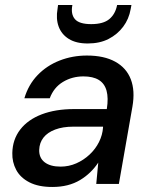

<svg xmlns="http://www.w3.org/2000/svg" viewBox="-20 -732 605 764"><path d="M188 12Q133 12 97 -6.5Q61 -25 44.5 -56Q28 -87 29 -123Q30 -177 60.5 -216.5Q91 -256 146 -277Q201 -298 275 -298H405Q412 -342 404 -371Q396 -400 373 -414Q350 -428 312 -428Q267 -428 230.5 -406Q194 -384 178 -341H77Q93 -395 129.5 -433Q166 -471 217 -491Q268 -511 326 -511Q394 -511 438.5 -486.5Q483 -462 500.5 -416.5Q518 -371 507 -308L453 0H363L371 -85Q357 -64 339 -46.5Q321 -29 298.5 -15.5Q276 -2 248.5 5Q221 12 188 12ZM221 -69Q254 -69 283.5 -82Q313 -95 336.5 -117Q360 -139 374 -167Q388 -195 390 -225V-228H272Q230 -228 199.5 -216.5Q169 -205 153 -184.5Q137 -164 136 -136Q135 -104 157.5 -86.5Q180 -69 221 -69ZM329 -559Q283 -559 254 -577Q225 -595 213.5 -626Q202 -657 209 -697L211 -712H268Q261 -676 278 -656Q295 -636 343 -636Q391 -636 415 -656Q439 -676 446 -712H503L500 -696Q493 -656 470 -625.5Q447 -595 412 -577Q377 -559 329 -559Z"/></svg>

Font: DM Sans 20pt Medium
Style: Italic
Weight: 500
Italic angle: -10°
Version: Version 4.004;gftools[0.9.30]